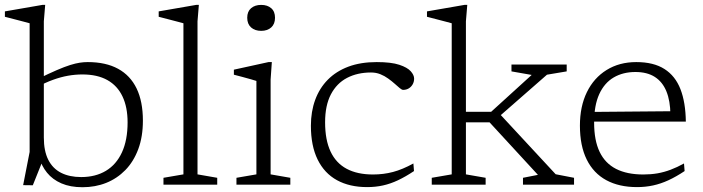

<svg xmlns="http://www.w3.org/2000/svg" viewBox="-27 -754 2872 784"><path d="M132.5 -113 153.5 -113.5 107 2.5 67.5 2 94 -133.5V-659Q87.5 -661 71 -665.2Q54.5 -669.5 33.5 -675Q12.5 -680.5 -7 -685.5V-707.5L146 -734H157.5L152 -667V-192.5Q152 -137.5 170 -101.8Q188 -66 222.2 -48.5Q256.5 -31 304.5 -31Q363 -31 405.5 -56.5Q448 -82 471 -132Q494 -182 494 -254Q494 -316.5 473.2 -360.2Q452.5 -404 411.5 -427Q370.5 -450 309.5 -450Q280.5 -450 250.8 -444.8Q221 -439.5 189.8 -428.2Q158.5 -417 125.5 -399V-430.5Q172 -453.5 204.5 -467.5Q237 -481.5 259.5 -488.5Q282 -495.5 298.8 -498Q315.5 -500.5 331 -500.5Q405 -500.5 455 -473.2Q505 -446 530.8 -392.8Q556.5 -339.5 556.5 -261.5Q556.5 -195.5 537.5 -144.8Q518.5 -94 484.8 -59.5Q451 -25 406.5 -7.2Q362 10.5 310 10.5Q260 10.5 223.8 -5.2Q187.5 -21 165 -48.8Q142.5 -76.5 132.5 -113Z M779.5 -42 860 -28V0H640.5V-28L722 -42V-659Q715.5 -661 699 -665.2Q682.5 -669.5 661.5 -675Q640.5 -680.5 621 -685.5V-707.5L774 -734H785L779.5 -667Z M1039.5 -628Q1014 -628 998.2 -642Q982.5 -656 982.5 -681.5Q982.5 -707 998.2 -720.5Q1014 -734 1039.5 -734Q1065 -734 1080.5 -720.5Q1096 -707 1096 -681.5Q1096 -656 1080.5 -642Q1065 -628 1039.5 -628ZM1083 -500.5 1078 -429V-42L1158.5 -28V0H938.5V-28L1020 -42V-423.5Q1014.5 -425.5 998.5 -430Q982.5 -434.5 963 -439.8Q943.5 -445 928 -449V-469.5L1069.5 -500.5Z M1511 -500.5Q1570.5 -500.5 1603.5 -489.5Q1636.5 -478.5 1650.2 -463Q1664 -447.5 1664 -433Q1664 -420 1658 -409.5Q1652 -399 1642 -393Q1632 -387 1619 -387Q1614 -387 1605.2 -394.2Q1596.5 -401.5 1584.8 -412Q1573 -422.5 1558.2 -433.2Q1543.5 -444 1526 -451Q1508.5 -458 1488 -458Q1432.5 -458 1390.2 -436Q1348 -414 1324.2 -368.8Q1300.5 -323.5 1300.5 -254.5Q1300.5 -182.5 1322.8 -135.2Q1345 -88 1388.5 -64.8Q1432 -41.5 1496 -41.5Q1539 -41.5 1577.8 -51.8Q1616.5 -62 1661 -86.5L1663.5 -55.5Q1629 -32.5 1598.2 -18Q1567.5 -3.5 1537 3.2Q1506.5 10 1472 10Q1400.5 10 1349 -18.2Q1297.5 -46.5 1270 -102.5Q1242.5 -158.5 1242.5 -240.5Q1242.5 -298.5 1260 -346.2Q1277.5 -394 1311.5 -428.5Q1345.5 -463 1395.5 -481.8Q1445.5 -500.5 1511 -500.5Z M1998.5 -267 2006 -297 2242 -42.5 2317 -28V0H2108.5V-28L2169.5 -40L1972 -254.5H1857.5V-297.5H1978.5L2144 -448L2061.5 -462.5V-490.5H2287V-462.5L2206.5 -449ZM1875.5 -42 1956 -28V0H1736V-28L1817.5 -42V-659Q1811 -661 1794.5 -665.2Q1778 -669.5 1757 -675Q1736 -680.5 1716.5 -685.5V-707.5L1869.5 -734H1881L1875.5 -667Z M2571 -500.5Q2642 -500.5 2686.2 -472.2Q2730.5 -444 2751.5 -390Q2772.5 -336 2773.5 -257.5H2392.5L2389.5 -297L2735.5 -300L2710.5 -286.5Q2710 -342 2694.2 -380.8Q2678.5 -419.5 2647 -439.8Q2615.5 -460 2567.5 -460Q2517 -460 2479 -437.8Q2441 -415.5 2420 -369.8Q2399 -324 2399 -253.5Q2399 -180.5 2421.5 -133.8Q2444 -87 2488.8 -64.2Q2533.5 -41.5 2600 -41.5Q2630.5 -41.5 2657.8 -46.2Q2685 -51 2711.5 -61Q2738 -71 2766 -86.5L2768.5 -55.5Q2734 -32.5 2702.5 -18Q2671 -3.5 2639.8 3.2Q2608.5 10 2574 10Q2501 10 2448.8 -18.2Q2396.5 -46.5 2368.8 -102.5Q2341 -158.5 2341 -241Q2341 -319.5 2369.5 -377.8Q2398 -436 2450 -468.2Q2502 -500.5 2571 -500.5Z"/></svg>

Font: Newsreader 9pt Light
Style: Regular
Weight: 300
Designer: Hugues Gentile
Foundry: Production Type
Version: Version 1.003